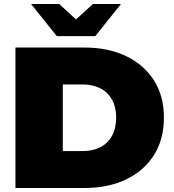

<svg xmlns="http://www.w3.org/2000/svg" viewBox="-20 -937 866 957"><path d="M57 0V-700H402Q519 -700 608 -657.5Q697 -615 747 -537Q797 -459 797 -351Q797 -242 747 -163.5Q697 -85 608 -42.5Q519 0 402 0ZM293 -184H392Q442 -184 479.5 -203Q517 -222 538 -259.5Q559 -297 559 -351Q559 -404 538 -441Q517 -478 479.5 -497Q442 -516 392 -516H293ZM263 -757 135 -917H275L417 -787H301L443 -917H583L455 -757Z"/></svg>

Font: MOST Montserrat Black
Style: Regular
Weight: 900
Designer: Julieta Ulanovsky
Foundry: Julieta Ulanovsky
Version: Version 8.000;March 11, 2024;FontCreator 15.0.0.2926 64-bit